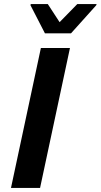

<svg xmlns="http://www.w3.org/2000/svg" viewBox="-20 -924 495 944"><path d="M34 0 181 -688H324L177 0ZM201 -760 130 -898 131 -904H215L273 -815L360 -904H455L453 -898L329 -760Z"/></svg>

Font: Saira SemiBold
Style: Italic
Weight: 600
Italic angle: -12°
Designer: Hector Gatti with collaboration of the Omnibus-Type team
Foundry: Omnibus-Type
Version: Version 1.100; ttfautohint (v1.8.3)